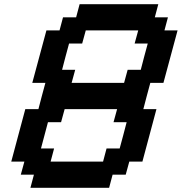

<svg xmlns="http://www.w3.org/2000/svg" viewBox="-20 -895 866 915"><path d="M125 0H500L516.6 -62.5H579.1L596.2 -125H658.7Q669.9 -166.5 692.1 -249.8Q714.4 -333 725.6 -375H663.1Q668.5 -395.5 679.4 -437.3Q690.4 -479 696.3 -500H758.8Q770 -541.5 792.5 -625Q814.9 -708.5 826.2 -750H763.7L780.3 -812.5H717.8L734.4 -875H359.4L342.8 -812.5H280.3L263.7 -750H201.2Q189.9 -708.5 167.5 -625Q145 -541.5 133.8 -500H196.3Q190.4 -479 179.4 -437.5Q168.5 -396 163.1 -375H100.6Q89.4 -333 67.1 -250Q44.9 -167 33.7 -125H96.2L79.1 -62.5H141.6ZM471.2 -125H221.2L237.8 -187.5H175.3Q181.2 -208.5 191.9 -250Q202.6 -291.5 208.5 -312.5H271L288.1 -375H538.1L521 -312.5H583.5Q578.1 -291.5 567.1 -249.8Q556.2 -208 550.3 -187.5H487.8ZM571.3 -500H321.3L338.4 -562.5H275.9Q281.2 -583.5 292.2 -625Q303.2 -666.5 309.1 -687.5H371.6L388.7 -750H638.7L621.6 -687.5H684.1Q678.2 -667 667.2 -625.2Q656.2 -583.5 650.9 -562.5H588.4Z"/></svg>

Font: Faithful 32x
Style: Oblique
Weight: 400
Foundry: Faithful Resource Pack
Version: Version 1.0; January 27, 2023